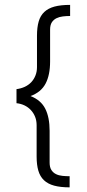

<svg xmlns="http://www.w3.org/2000/svg" viewBox="-20 -702 361 801"><path d="M272.5 -635.3Q257.3 -635.3 242.4 -633.5Q227.5 -631.8 215.6 -626Q203.6 -620.1 196.3 -608.9Q189 -597.7 189 -578.6V-445.3Q189 -389.2 170.2 -353.3Q151.4 -317.4 107.4 -301.3Q150.9 -284.2 168.9 -248.3Q187 -212.4 187 -156.2V-23.9Q187 -4.4 194.3 7.1Q201.7 18.6 213.6 24.4Q225.6 30.3 240.5 31.7Q255.4 33.2 270.5 33.2V79.6Q232.4 79.6 206.1 72.5Q179.7 65.4 163.3 49.8Q147 34.2 139.9 9.8Q132.8 -14.6 132.8 -48.8V-179.7Q132.8 -198.7 126.5 -214.6Q120.1 -230.5 109.1 -242.4Q98.1 -254.4 82.8 -262Q67.4 -269.5 48.8 -271.5V-330.1Q67.4 -332.5 83.3 -339.8Q99.1 -347.2 110.4 -359.1Q121.6 -371.1 127.9 -387Q134.3 -402.8 134.3 -421.9V-553.2Q134.3 -587.9 141.4 -612.3Q148.4 -636.7 164.8 -652.1Q181.2 -667.5 207.5 -674.6Q233.9 -681.6 272.5 -681.6Z"/></svg>

Font: SengBuhan
Style: Regular
Weight: 400
Designer: John M. Durdin
Foundry: Lao Script for Windows
Version: Version 1.400